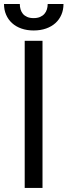

<svg xmlns="http://www.w3.org/2000/svg" viewBox="-34 -929 334 949"><path d="M176.1 0H88.1V-727.3H176.1ZM279.8 -909.1Q279.8 -880.3 269.5 -856.4Q259.2 -832.4 240.1 -815Q220.9 -797.6 193.5 -788Q166.2 -778.4 132.1 -778.4Q98.7 -778.4 71.6 -788Q44.4 -797.6 25.4 -815Q6.4 -832.4 -3.9 -856.4Q-14.2 -880.3 -14.2 -909.1H63.9Q63.9 -895.2 67.6 -882.6Q71.4 -870 79.4 -860.4Q87.4 -850.9 100.5 -845.2Q113.6 -839.5 132.1 -839.5Q150.9 -839.5 164.1 -845.2Q177.2 -850.9 185.5 -860.4Q193.9 -870 197.8 -882.6Q201.7 -895.2 201.7 -909.1Z"/></svg>

Font: Fast_Sans
Style: Regular
Weight: 400
Designer: Rasmus Andersson
Foundry: rsms
Version: Version 3.018;git-588b23468